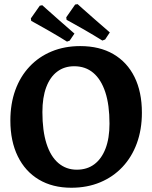

<svg xmlns="http://www.w3.org/2000/svg" viewBox="-20 -870 715 902"><path d="M315.2 12Q226.9 12 162.6 -26.3Q98.3 -64.6 63.5 -135.8Q28.7 -206.9 28.7 -303.8Q28.7 -382.3 51.9 -446.5Q75.1 -510.7 118.8 -557.1Q162.4 -603.6 222.9 -628.5Q283.3 -653.5 356.8 -653.5Q447.6 -653.5 512.4 -615.9Q577.3 -578.2 611.9 -508.3Q646.6 -438.3 646.6 -340.5Q646.6 -261.5 622.9 -196.8Q599.2 -132.1 555.3 -85.5Q511.4 -38.8 450.4 -13.4Q389.4 12 315.2 12ZM340.8 -72.8Q389 -72.8 423 -98.2Q457 -123.5 475.7 -171.8Q494.4 -220.2 494.4 -289.1Q494.4 -377.3 474.7 -437.1Q454.9 -497 418.1 -527.9Q381.4 -558.8 328.7 -558.8Q282 -558.8 248.6 -533.4Q215.1 -508.1 197.2 -460.2Q179.2 -412.3 179.2 -343.4Q179.2 -255.7 198.4 -195.4Q217.6 -135.1 254.1 -104Q290.7 -72.8 340.8 -72.8ZM460.9 -679.5Q418.9 -705.7 380.5 -727.7Q342.1 -749.7 317.5 -763.3Q292.8 -776.9 292.8 -776.9L291.2 -788.6L333 -848.7L344.7 -850.5Q344.7 -850.5 367.1 -830.4Q389.4 -810.4 424.2 -780Q459 -749.6 495.9 -717.7L473.9 -684.5ZM294.7 -674.5Q252.7 -700.8 214.3 -722.8Q175.9 -744.8 151.3 -758.3Q126.7 -771.9 126.7 -771.9L125 -783.6L166.9 -843.2L178.6 -845.5Q178.6 -845.5 200.9 -825.5Q223.2 -805.5 258.1 -774.8Q292.9 -744.1 329.8 -712.2L307.2 -679Z"/></svg>

Font: Alegreya
Style: Regular
Weight: 400
Designer: Juan Pablo del Peral
Foundry: Huerta Tipografica
Version: Version 2.009